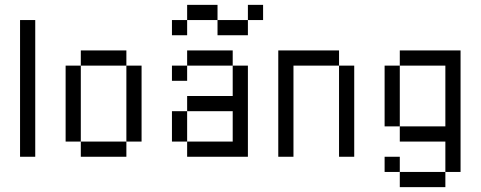

<svg xmlns="http://www.w3.org/2000/svg" viewBox="-20 -645 1978 790"><path d="M62.5 -562.5H125V0H62.5Z M500 -375H562.5V-62.5H500ZM312.5 -62.5H500V0H312.5ZM250 -375H312.5V-62.5H250ZM312.5 -437.5H500V-375H312.5Z M687.5 -375H750V-312.5H687.5ZM687.5 -187.5H750V-62.5H687.5ZM937.5 -375H1000V0H750V-62.5H937.5V-187.5H750V-250H937.5ZM750 -437.5H937.5V-375H750ZM875 -562.5H1000V-500H875ZM1000 -625H1062.5V-562.5H1000ZM687.5 -562.5H750V-500H687.5ZM750 -625H875V-562.5H750Z M1375 -375H1437.5V0H1375ZM1125 -437.5H1375V-375H1187.5V0H1125Z M1562.5 0H1625V62.5H1562.5ZM1625 62.5H1812.5V125H1625ZM1625 -437.5H1875V62.5H1812.5V-62.5H1625V-125H1812.5V-375H1625ZM1562.5 -375H1625V-125H1562.5Z"/></svg>

Font: Pixel Operator
Style: Regular
Weight: 400
Designer: Jayvee Enaguas (HarvettFox96)
Version: 2016.04.25